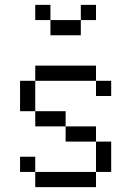

<svg xmlns="http://www.w3.org/2000/svg" viewBox="-20 -770 540 790"><path d="M437.5 -375V-437.5H375V-375ZM375 -687.5V-750H312.5V-687.5H187.5V-625H312.5V-687.5ZM125 -62.5V0H375V-62.5ZM125 -62.5V-125H62.5V-62.5ZM375 -62.5H437.5Q437.5 -62.5 437.5 -187.5H375Q375 -187.5 375 -62.5ZM375 -187.5V-250H250V-187.5ZM250 -250V-312.5H125V-250ZM125 -312.5Q125 -312.5 125 -437.5H62.5Q62.5 -437.5 62.5 -312.5ZM125 -437.5H375V-500H125ZM187.5 -687.5V-750H125V-687.5Z"/></svg>

Font: UnifontExMono
Style: Regular
Weight: 500
Version: Version 15.0.06